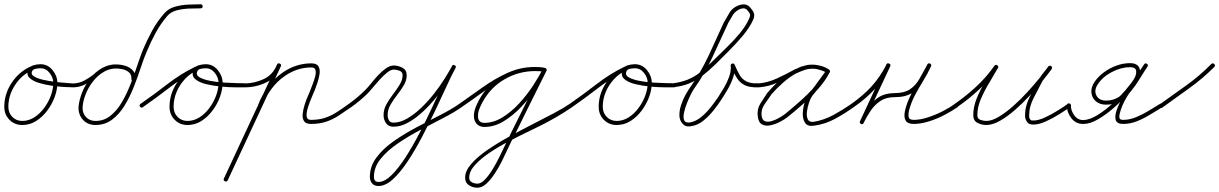

<svg xmlns="http://www.w3.org/2000/svg" viewBox="-20 -570 5696 897"><path d="M128 -241Q80 -219 49.5 -171.5Q19 -124 19 -71Q19 -43 37.5 -24Q56 -5 84 -5Q114 -5 140.5 -22Q167 -39 187 -66.5Q207 -94 218 -124.5Q229 -155 229 -183Q229 -207 212 -229Q195 -251 169 -251Q159 -251 146 -248.5Q133 -246 129 -235Q129 -235 129 -235Q129 -235 129 -235Q129 -235 129 -235Q129 -235 129 -235Q124 -222 140 -212.5Q156 -203 182.5 -197Q209 -191 238 -187.5Q267 -184 290 -182.5Q313 -181 321 -180Q331 -180 330 -171Q330 -161 321 -162Q309 -162 282 -163.5Q255 -165 223 -169.5Q191 -174 162.5 -182.5Q134 -191 118.5 -205.5Q103 -220 111 -241Q111 -241 111 -241Q111 -241 111 -241Q111 -241 111 -241Q111 -241 111 -241Q117 -259 134.5 -264.5Q152 -270 169 -270Q203 -270 225.5 -242.5Q248 -215 248 -183Q248 -151 235.5 -117Q223 -83 200.5 -53Q178 -23 148.5 -4.5Q119 14 84 14Q48 14 24 -10.5Q0 -35 0 -71Q0 -130 33.5 -181.5Q67 -233 120 -258Q129 -262 133 -253Q137 -245 128 -241Z M321 -180Q351 -181 375.5 -194.5Q400 -208 422 -225.5Q444 -243 468.5 -256.5Q493 -270 523 -269Q523 -269 523 -269Q523 -269 523 -269Q523 -269 522.5 -269Q522 -269 522 -269Q544 -269 565.5 -262.5Q587 -256 601 -240.5Q615 -225 613 -200Q612 -190 603 -191Q593 -192 594 -201Q595 -220 583.5 -231Q572 -242 555 -246Q538 -250 522 -250Q490 -250 462.5 -233Q435 -216 414 -189Q393 -162 380.5 -130.5Q368 -99 366 -71Q364 -43 381 -24Q398 -5 426 -5Q466 -5 496.5 -29.5Q527 -54 550 -93.5Q573 -133 590.5 -178.5Q608 -224 622 -266Q636 -308 648 -338Q667 -383 691 -427Q715 -471 748 -508Q767 -530 797 -538.5Q827 -547 859 -548.5Q891 -550 917 -550Q926 -550 927 -541Q927 -531 917 -531Q895 -531 865 -530Q835 -529 807 -522Q779 -515 762 -496Q731 -460 707.5 -417Q684 -374 666 -330Q652 -298 637.5 -253.5Q623 -209 604.5 -162.5Q586 -116 561.5 -76Q537 -36 503.5 -11Q470 14 426 14Q389 14 367 -11Q345 -36 347 -72Q350 -104 364 -139Q378 -174 401 -203.5Q424 -233 455 -251Q486 -269 522 -269Q544 -269 565.5 -262.5Q587 -256 601 -240.5Q615 -225 613 -200Q612 -190 603 -191Q593 -192 594 -201Q595 -220 583.5 -231Q572 -242 555 -246Q538 -250 522 -250Q522 -250 522 -250Q522 -250 522 -250Q522 -250 522 -250Q522 -250 522 -250Q494 -251 470.5 -237.5Q447 -224 424.5 -206.5Q402 -189 377 -175.5Q352 -162 321 -162Q311 -161 311 -171Q311 -180 321 -180Z M637 -85Q699 -128 761.5 -176.5Q824 -225 892 -258Q901 -262 905 -253Q909 -245 900 -241Q852 -219 821.5 -171.5Q791 -124 791 -71Q791 -43 809.5 -24Q828 -5 856 -5Q886 -5 912.5 -22Q939 -39 959 -66.5Q979 -94 990 -124.5Q1001 -155 1001 -183Q1001 -207 984 -229Q967 -251 941 -251Q931 -251 918 -248.5Q905 -246 901 -235Q901 -235 901 -235Q901 -235 901 -235Q901 -235 901 -235Q901 -235 901 -235Q895 -218 913.5 -208Q932 -198 963.5 -192Q995 -186 1029 -184Q1063 -182 1089.5 -181.5Q1116 -181 1123 -181Q1133 -180 1133 -171Q1132 -161 1123 -162Q1111 -162 1081 -162Q1051 -162 1013.5 -165.5Q976 -169 943 -177Q910 -185 892 -200.5Q874 -216 883 -241Q883 -241 883 -241Q883 -241 883 -241Q883 -241 883 -241Q883 -241 883 -241Q889 -259 906.5 -264.5Q924 -270 941 -270Q975 -270 997.5 -242.5Q1020 -215 1020 -183Q1020 -151 1007.5 -117Q995 -83 972.5 -53Q950 -23 920.5 -4.5Q891 14 856 14Q820 14 796 -10.5Q772 -35 772 -71Q772 -130 805.5 -181.5Q839 -233 892 -258Q901 -262 905 -254Q909 -245 901 -241Q833 -208 771 -160Q709 -112 647 -69Q640 -64 634 -72Q629 -79 637 -85Z M1114 -171Q1113 -180 1123 -180Q1171 -181 1213 -201Q1255 -221 1274 -268Q1278 -277 1287 -273Q1295 -270 1292 -261Q1271 -208 1224 -185Q1177 -162 1123 -162Q1114 -161 1114 -171ZM1287 -273Q1296 -269 1292 -260Q1230 -127 1168 6Q1106 139 1044 272Q1040 281 1031 277Q1022 273 1026 264Q1088 131 1150 -2Q1212 -135 1274 -268Q1278 -277 1287 -273ZM1192 -68Q1183 -72 1186 -80Q1203 -125 1232.5 -165Q1262 -205 1302 -232Q1363 -274 1435 -274Q1460 -274 1468 -259.5Q1476 -245 1473 -224.5Q1470 -204 1463 -183.5Q1456 -163 1451 -150Q1447 -140 1437 -117Q1427 -94 1419 -69Q1411 -44 1412.5 -27Q1414 -10 1433 -10Q1471 -10 1500 -20Q1529 -30 1555 -47Q1581 -64 1610 -85Q1617 -90 1623 -82Q1628 -75 1620 -69Q1590 -48 1562.5 -30Q1535 -12 1504 -1.5Q1473 9 1433 9Q1409 9 1400.5 -4Q1392 -17 1394 -37.5Q1396 -58 1403.5 -81.5Q1411 -105 1420 -125Q1429 -145 1433 -157Q1436 -164 1442 -180Q1448 -196 1452.5 -213Q1457 -230 1454 -242.5Q1451 -255 1435 -255Q1369 -255 1312 -216Q1275 -191 1247.5 -153.5Q1220 -116 1204 -74Q1200 -65 1192 -68Z M1610 -85Q1651 -114 1688 -151Q1700 -163 1715 -182Q1730 -201 1747.5 -219.5Q1765 -238 1783.5 -251Q1802 -264 1820 -264Q1840 -264 1860 -253.5Q1880 -243 1880 -219Q1880 -194 1866.5 -171.5Q1853 -149 1835.5 -126.5Q1818 -104 1804.5 -81Q1791 -58 1791 -32Q1791 -19 1797 -8Q1803 3 1818 3Q1849 3 1882 -16Q1915 -35 1947 -65.5Q1979 -96 2007 -131.5Q2035 -167 2056.5 -201.5Q2078 -236 2092 -261Q2096 -270 2104 -265Q2113 -261 2108 -252Q2091 -221 2067 -168.5Q2043 -116 2013.5 -54Q1984 8 1951.5 70Q1919 132 1884.5 184Q1850 236 1815.5 267.5Q1781 299 1748 299Q1729 299 1718.5 287Q1708 275 1708 256Q1708 207 1739 165.5Q1770 124 1819.5 89.5Q1869 55 1925.5 25Q1982 -5 2035.5 -32Q2089 -59 2126 -85Q2133 -90 2139 -82Q2144 -75 2136 -69Q2102 -45 2050.5 -18.5Q1999 8 1943 37.5Q1887 67 1838 100.5Q1789 134 1758 172.5Q1727 211 1727 256Q1727 280 1748 280Q1777 280 1809 248.5Q1841 217 1874 166Q1907 115 1939 53.5Q1971 -8 1999.5 -69.5Q2028 -131 2051.5 -181.5Q2075 -232 2092 -262Q2096 -270 2104 -265Q2113 -261 2108 -253Q2094 -225 2071 -189Q2048 -153 2018.5 -116Q1989 -79 1955.5 -48Q1922 -17 1887 2.5Q1852 22 1818 22Q1795 22 1783.5 5.5Q1772 -11 1772 -32Q1772 -59 1785.5 -83Q1799 -107 1816.5 -130Q1834 -153 1847.5 -175Q1861 -197 1861 -219Q1861 -234 1846.5 -239.5Q1832 -245 1820 -245Q1806 -245 1788.5 -231Q1771 -217 1753.5 -197.5Q1736 -178 1721 -160Q1706 -142 1696 -132Q1660 -97 1620 -69Q1613 -64 1607 -72Q1602 -79 1610 -85Z M2123 -72Q2118 -79 2126 -85Q2178 -121 2233.5 -161Q2289 -201 2350 -229Q2411 -257 2477 -257Q2488 -257 2498.5 -256.5Q2509 -256 2520 -254Q2530 -253 2528 -244Q2527 -234 2518 -236Q2500 -238 2481 -238Q2404 -238 2338 -200Q2272 -162 2235 -94Q2227 -80 2220 -62.5Q2213 -45 2213 -28Q2213 4 2243 4Q2286 4 2328 -22Q2370 -48 2406.5 -88Q2443 -128 2471 -171Q2499 -214 2515 -247Q2520 -256 2528 -251Q2537 -247 2533 -239Q2494 -162 2456 -84.5Q2418 -7 2380 70Q2380 70 2379.5 70Q2379 70 2379 70Q2379 70 2379 70.5Q2379 71 2379 71Q2369 89 2355.5 118.5Q2342 148 2326 180.5Q2310 213 2291 241.5Q2272 270 2252 288.5Q2232 307 2210 307Q2189 307 2171 295.5Q2153 284 2153 260Q2153 229 2181 196.5Q2209 164 2254.5 132.5Q2300 101 2355 70.5Q2410 40 2465 12Q2520 -16 2566.5 -40.5Q2613 -65 2642 -85Q2649 -90 2655 -82Q2660 -75 2652 -69Q2617 -45 2580 -23.5Q2543 -2 2505 17Q2481 29 2440.5 48.5Q2400 68 2354 92Q2308 116 2266.5 144Q2225 172 2198.5 201.5Q2172 231 2172 260Q2172 275 2184.5 281.5Q2197 288 2210 288Q2227 288 2244.5 270Q2262 252 2279.5 224Q2297 196 2312.5 164.5Q2328 133 2341 105.5Q2354 78 2363 61Q2363 61 2363 61.5Q2363 62 2363 62Q2363 62 2362.5 62Q2362 62 2362 62Q2401 -15 2439 -92.5Q2477 -170 2515 -247Q2520 -256 2528 -252Q2537 -247 2533 -239Q2515 -202 2485 -157.5Q2455 -113 2416.5 -72Q2378 -31 2334 -4Q2290 23 2243 23Q2220 23 2207 8.5Q2194 -6 2194 -28Q2194 -47 2201.5 -67Q2209 -87 2218 -103Q2258 -176 2328 -216.5Q2398 -257 2481 -257Q2501 -257 2520 -254Q2530 -253 2528 -244Q2527 -234 2518 -236Q2508 -237 2498 -237.5Q2488 -238 2477 -238Q2413 -238 2354 -210.5Q2295 -183 2241 -143.5Q2187 -104 2136 -69Q2129 -64 2123 -72Z M2642 -85Q2704 -128 2766.5 -176.5Q2829 -225 2897 -258Q2906 -262 2910 -253Q2914 -245 2905 -241Q2857 -219 2826.5 -171.5Q2796 -124 2796 -71Q2796 -43 2814.5 -24Q2833 -5 2861 -5Q2891 -5 2917.5 -22Q2944 -39 2964 -66.5Q2984 -94 2995 -124.5Q3006 -155 3006 -183Q3006 -207 2989 -229Q2972 -251 2946 -251Q2936 -251 2923 -248.5Q2910 -246 2906 -235Q2906 -235 2906 -235Q2906 -235 2906 -235Q2906 -235 2906 -235Q2906 -235 2906 -235Q2900 -218 2918.5 -208Q2937 -198 2968.5 -192Q3000 -186 3034 -184Q3068 -182 3094.5 -181.5Q3121 -181 3128 -181Q3138 -180 3138 -171Q3137 -161 3128 -162Q3116 -162 3086 -162Q3056 -162 3018.5 -165.5Q2981 -169 2948 -177Q2915 -185 2897 -200.5Q2879 -216 2888 -241Q2888 -241 2888 -241Q2888 -241 2888 -241Q2888 -241 2888 -241Q2888 -241 2888 -241Q2894 -259 2911.5 -264.5Q2929 -270 2946 -270Q2980 -270 3002.5 -242.5Q3025 -215 3025 -183Q3025 -151 3012.5 -117Q3000 -83 2977.5 -53Q2955 -23 2925.5 -4.5Q2896 14 2861 14Q2825 14 2801 -10.5Q2777 -35 2777 -71Q2777 -130 2810.5 -181.5Q2844 -233 2897 -258Q2906 -262 2910 -254Q2914 -245 2906 -241Q2838 -208 2776 -160Q2714 -112 2652 -69Q2645 -64 2639 -72Q2634 -79 2642 -85Z M3110 -170Q3109 -179 3118 -180Q3160 -185 3191.5 -197.5Q3223 -210 3250.5 -231.5Q3278 -253 3309 -284Q3336 -311 3370.5 -344Q3405 -377 3435.5 -413.5Q3466 -450 3481 -486Q3487 -499 3482.5 -507Q3478 -515 3470 -524Q3461 -533 3447.5 -530.5Q3434 -528 3422 -519Q3410 -510 3405 -502Q3399 -491 3392.5 -480.5Q3386 -470 3380 -459Q3380 -459 3380 -459Q3380 -459 3380 -460Q3381 -460 3381 -460Q3381 -460 3381 -460Q3345 -381 3308 -302Q3271 -223 3221 -153Q3217 -148 3208 -130Q3199 -112 3189.5 -88.5Q3180 -65 3175.5 -43Q3171 -21 3176.5 -8Q3182 5 3204 2Q3231 -3 3255.5 -23Q3280 -43 3300.5 -69Q3321 -95 3335 -116Q3348 -136 3362.5 -160.5Q3377 -185 3386.5 -211.5Q3396 -238 3394 -263Q3393 -271 3401 -273Q3409 -275 3412 -268Q3424 -240 3435 -220.5Q3446 -201 3465.5 -190.5Q3485 -180 3521 -180Q3530 -181 3530 -171Q3531 -162 3521 -162Q3481 -161 3458.5 -172.5Q3436 -184 3422 -206.5Q3408 -229 3394 -260Q3391 -268 3401 -270Q3412 -273 3412 -265Q3415 -238 3405.5 -209.5Q3396 -181 3380.5 -154Q3365 -127 3351 -106Q3335 -81 3313 -53.5Q3291 -26 3264.5 -5Q3238 16 3206 20Q3182 24 3168 7Q3154 -9 3154 -32.5Q3154 -56 3162.5 -81Q3171 -106 3183 -127.5Q3195 -149 3205 -163Q3255 -234 3291.5 -312Q3328 -390 3363 -468Q3363 -468 3363 -468Q3363 -468 3364 -468Q3364 -469 3364 -469Q3364 -469 3364 -469Q3370 -480 3376.5 -490.5Q3383 -501 3389 -512Q3397 -526 3414.5 -537Q3432 -548 3451.5 -549.5Q3471 -551 3484 -536Q3496 -523 3501.5 -510Q3507 -497 3499 -478Q3482 -441 3451 -404Q3420 -367 3385.5 -332.5Q3351 -298 3323 -270Q3290 -238 3260.5 -215.5Q3231 -193 3198 -179.5Q3165 -166 3120 -162Q3111 -161 3110 -170Z M3499 -171Q3499 -181 3508 -181Q3510 -181 3511.5 -181Q3513 -181 3515 -181Q3517 -181 3519.5 -181Q3522 -181 3524 -181Q3524 -181 3524 -180.5Q3524 -180 3524 -180Q3523 -180 3523 -180Q3523 -180 3523 -180Q3567 -184 3608.5 -203Q3650 -222 3688 -243Q3688 -243 3688.5 -243Q3689 -243 3689 -243Q3689 -244 3689 -244Q3689 -244 3689 -244Q3716 -256 3740.5 -263.5Q3765 -271 3796 -266Q3796 -266 3796 -266Q3796 -266 3796 -266Q3796 -266 3796 -266Q3796 -266 3796 -266Q3811 -264 3825 -259Q3839 -254 3852 -246Q3860 -241 3855 -233Q3850 -225 3842 -230Q3824 -241 3804 -246Q3804 -246 3804 -246Q3804 -246 3804 -246Q3804 -246 3804 -246Q3804 -246 3804 -246Q3771 -253 3741 -244Q3741 -244 3741 -244Q3741 -244 3741 -244Q3740 -244 3740 -244Q3740 -244 3740 -244Q3731 -241 3722 -237.5Q3713 -234 3704 -230Q3704 -230 3704 -230Q3704 -230 3704 -230Q3704 -230 3704 -230Q3704 -230 3704 -230Q3669 -211 3638 -183.5Q3607 -156 3581 -126Q3581 -126 3581 -126Q3581 -126 3581 -126Q3582 -126 3582 -126Q3582 -126 3582 -126Q3567 -105 3551 -81.5Q3535 -58 3538 -30Q3541 -8 3554.5 -3.5Q3568 1 3586 -4.5Q3604 -10 3621 -20Q3638 -30 3646 -36Q3678 -62 3716 -95.5Q3754 -129 3787.5 -166Q3821 -203 3840 -240Q3843 -248 3852 -243Q3861 -238 3856 -231Q3847 -217 3837 -203Q3821 -182 3805.5 -161Q3790 -140 3773 -120Q3773 -120 3773 -120Q3773 -120 3773 -120Q3773 -120 3773.5 -120Q3774 -120 3774 -120Q3767 -112 3760 -91.5Q3753 -71 3750 -49Q3747 -27 3754 -12.5Q3761 2 3782 -1Q3830 -9 3874 -33Q3918 -57 3958 -85Q3965 -90 3971 -82Q3976 -75 3968 -69Q3927 -40 3881.5 -15Q3836 10 3784 17Q3754 22 3742 5Q3730 -12 3730.5 -39Q3731 -66 3739.5 -92Q3748 -118 3758 -132Q3758 -132 3758.5 -132Q3759 -132 3759 -132Q3759 -132 3759 -132Q3759 -132 3759 -132Q3775 -152 3790.5 -173Q3806 -194 3821 -215Q3831 -228 3840 -241Q3845 -249 3853 -244Q3860 -240 3856 -232Q3837 -194 3803 -155.5Q3769 -117 3730 -82.5Q3691 -48 3658 -22Q3644 -11 3622.5 0Q3601 11 3578.5 15.5Q3556 20 3539.5 11Q3523 2 3520 -28Q3516 -60 3532.5 -86.5Q3549 -113 3566 -138Q3566 -138 3566 -138Q3566 -138 3567 -138Q3567 -138 3567 -138Q3567 -138 3567 -138Q3594 -170 3626 -198.5Q3658 -227 3696 -246Q3696 -246 3696 -246Q3696 -246 3696 -246Q3696 -246 3696 -246Q3696 -246 3696 -246Q3705 -251 3715 -255.5Q3725 -260 3736 -262Q3736 -262 3736 -262Q3736 -262 3735 -262Q3735 -262 3735 -262Q3735 -262 3735 -262Q3771 -273 3808 -264Q3808 -264 3808 -264Q3808 -264 3808 -264Q3808 -264 3808 -264Q3808 -264 3808 -264Q3831 -259 3852 -246Q3860 -241 3855 -233Q3850 -225 3842 -230Q3830 -237 3818 -241Q3806 -245 3792 -248Q3792 -248 3792 -248Q3792 -248 3792 -248Q3792 -248 3792 -248Q3792 -248 3792 -248Q3765 -252 3743 -244.5Q3721 -237 3697 -226Q3697 -226 3697 -226Q3697 -226 3697 -227Q3697 -227 3697.5 -227Q3698 -227 3698 -227Q3657 -205 3614 -185Q3571 -165 3525 -162Q3525 -162 3525 -162Q3525 -162 3524 -162Q3524 -162 3524 -162Q3524 -162 3524 -162Q3522 -162 3519.5 -162Q3517 -162 3515 -162Q3513 -162 3511.5 -162Q3510 -162 3508 -162Q3499 -162 3499 -171Z M3955 -72Q3950 -79 3958 -85Q4013 -124 4051.5 -166Q4090 -208 4122 -269Q4126 -277 4134 -273Q4143 -269 4139 -260Q4108 -194 4077 -128Q4046 -62 4015 4Q4011 13 4002 8Q3994 4 3998 -4Q4015 -38 4036 -68Q4057 -98 4086.5 -116.5Q4116 -135 4159 -135Q4205 -135 4231.5 -153Q4258 -171 4275.5 -201.5Q4293 -232 4313 -269Q4317 -277 4325 -273Q4333 -269 4330 -261Q4314 -226 4293.5 -193Q4273 -160 4255 -126Q4237 -92 4227 -55Q4223 -38 4225 -24Q4227 -10 4249 -10Q4279 -10 4314.5 -21.5Q4350 -33 4383.5 -50Q4417 -67 4441 -85Q4449 -90 4455 -83Q4460 -75 4453 -69Q4427 -51 4391.5 -32.5Q4356 -14 4318.5 -2.5Q4281 9 4249 9Q4220 9 4211 -7Q4202 -23 4207.5 -50Q4213 -77 4227 -109Q4241 -141 4258.5 -172Q4276 -203 4291 -229Q4306 -255 4312 -268Q4316 -277 4325 -272Q4334 -268 4329 -260Q4308 -220 4288.5 -187Q4269 -154 4239.5 -135Q4210 -116 4159 -116Q4120 -116 4093.5 -98.5Q4067 -81 4048.5 -54Q4030 -27 4015 4Q4011 13 4002 9Q3994 4 3998 -4Q4029 -70 4059.5 -136Q4090 -202 4121 -269Q4125 -277 4134 -273Q4143 -268 4138 -260Q4106 -197 4066 -153Q4026 -109 3968 -69Q3961 -64 3955 -72Z M4438 -72Q4433 -79 4441 -85Q4493 -121 4541 -165.5Q4589 -210 4626 -263Q4631 -270 4639 -265Q4647 -260 4642 -252Q4624 -220 4601.5 -183Q4579 -146 4562.5 -107.5Q4546 -69 4546 -32Q4546 -15 4560.5 -10Q4575 -5 4588 -5Q4614 -5 4646.5 -24.5Q4679 -44 4713.5 -74.5Q4748 -105 4780 -140Q4812 -175 4837.5 -206.5Q4863 -238 4877 -259Q4883 -266 4890 -260Q4898 -254 4892 -247Q4882 -234 4871 -220.5Q4860 -207 4851 -192Q4851 -192 4851 -192Q4851 -192 4851 -192Q4851 -192 4851 -192.5Q4851 -193 4851 -193Q4832 -155 4810 -114Q4788 -73 4788 -30Q4788 -20 4791 -14Q4791 -14 4791 -14Q4791 -14 4791 -14Q4791 -15 4791 -15Q4791 -15 4791 -15Q4795 -9 4797.5 -8Q4800 -7 4808 -7Q4831 -7 4861.5 -21Q4892 -35 4921.5 -53.5Q4951 -72 4969 -85Q4976 -90 4982 -82Q4987 -75 4979 -69Q4960 -56 4929 -36.5Q4898 -17 4865.5 -2.5Q4833 12 4808 12Q4796 12 4788.5 8.5Q4781 5 4775 -5Q4775 -5 4775 -5Q4775 -5 4775 -6Q4775 -6 4775 -6Q4775 -6 4775 -6Q4769 -16 4769 -30Q4769 -76 4791.5 -119Q4814 -162 4835 -201Q4835 -201 4835 -201.5Q4835 -202 4835 -202Q4835 -202 4835 -202Q4835 -202 4835 -202Q4844 -217 4855.5 -231Q4867 -245 4878 -259Q4883 -266 4891 -261Q4898 -255 4893 -247Q4877 -225 4850.5 -192Q4824 -159 4791 -123.5Q4758 -88 4722 -56.5Q4686 -25 4651.5 -5.5Q4617 14 4588 14Q4566 14 4546.5 4Q4527 -6 4527 -32Q4527 -71 4543.5 -111.5Q4560 -152 4583 -190Q4606 -228 4626 -262Q4630 -270 4639 -264Q4647 -259 4642 -251Q4604 -198 4554.5 -152Q4505 -106 4451 -69Q4444 -64 4438 -72Z M4983 -77Q4983 -53 4999 -31Q5015 -9 5041 -9Q5070 -10 5105 -31Q5140 -52 5174.5 -83.5Q5209 -115 5237 -147.5Q5265 -180 5279 -203Q5290 -222 5288 -239Q5286 -256 5259 -256Q5217 -256 5173.5 -233Q5130 -210 5108 -175Q5090 -147 5102.5 -123.5Q5115 -100 5148 -100Q5181 -100 5207 -117Q5233 -134 5253.5 -160.5Q5274 -187 5291.5 -216Q5309 -245 5325 -269Q5331 -277 5338 -272Q5346 -267 5341 -259Q5319 -225 5292.5 -189Q5266 -153 5243.5 -115.5Q5221 -78 5211 -39Q5208 -27 5210 -18.5Q5212 -10 5227 -10Q5257 -10 5287.5 -22.5Q5318 -35 5346.5 -52.5Q5375 -70 5400 -85Q5408 -90 5413 -82Q5418 -74 5410 -69Q5383 -53 5353 -34.5Q5323 -16 5291.5 -3.5Q5260 9 5227 9Q5199 9 5193 -8Q5187 -25 5196 -52.5Q5205 -80 5223 -112.5Q5241 -145 5262 -176.5Q5283 -208 5300.5 -233Q5318 -258 5325 -269Q5330 -277 5338 -272Q5346 -266 5341 -259Q5323 -232 5304.5 -201.5Q5286 -171 5263.5 -143.5Q5241 -116 5213 -98.5Q5185 -81 5148 -81Q5118 -81 5100 -96.5Q5082 -112 5079 -136Q5076 -160 5092 -185Q5109 -211 5136.5 -231.5Q5164 -252 5196 -263.5Q5228 -275 5259 -275Q5297 -275 5304.5 -248Q5312 -221 5295 -193Q5280 -167 5250.5 -133Q5221 -99 5184.5 -67Q5148 -35 5110.5 -13Q5073 9 5042 9Q5007 10 4985.5 -17.5Q4964 -45 4964 -77Q4964 -87 4973 -87Q4983 -87 4983 -77Z M5399 -83Q5461 -127 5523.5 -172Q5586 -217 5639 -271Q5646 -277 5653 -271Q5659 -264 5653 -257Q5599 -203 5535.5 -157.5Q5472 -112 5411 -68Q5403 -62 5397 -70Q5392 -78 5399 -83Z"/></svg>

Font: FRB American Cursive Guidelines Extralight
Style: Italic
Weight: 200
Italic angle: -25°
Version: Version 2.0;Modular Font Editor K font №1